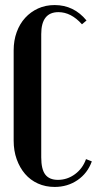

<svg xmlns="http://www.w3.org/2000/svg" viewBox="-20 -729 386 759"><path d="M34 -530Q34 -569 46 -602Q58 -635 79.5 -658.5Q101 -682 130.5 -695.5Q160 -709 196 -709Q272 -709 322 -648L304 -633Q261 -681 211 -681Q143 -681 143 -594V-107Q143 -60 159 -39Q175 -18 209 -18Q246 -18 276.5 -40.5Q307 -63 320 -100L343 -91Q326 -44 286.5 -17Q247 10 196 10Q160 10 130 -3.5Q100 -17 79 -41.5Q58 -66 46 -99.5Q34 -133 34 -173Z"/></svg>

Font: Moniqa Extra Bold Narrow Heading
Style: Regular
Weight: 800
Width: 4
Designer: Rajesh Rajput
Foundry: Rajesh Rajput
Version: Version 1.000;December 15, 2022;FontCreator 14.0.0.2794 32-b